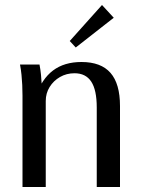

<svg xmlns="http://www.w3.org/2000/svg" viewBox="-20 -748 565 768"><path d="M70 0V-365Q70 -388 69 -408Q68 -428 66 -448.5Q64 -469 60 -490H138Q142 -469 144 -448.5Q146 -428 147 -408Q148 -388 148 -365L124 -364Q147 -432 192 -466Q237 -500 306 -500Q384 -500 422 -456.5Q460 -413 460 -324V0H367V-318Q367 -388 345 -421.5Q323 -455 278 -455Q246 -455 220 -440Q194 -425 178.5 -400Q163 -375 163 -344V0ZM283 -558 259 -584 388 -728 435 -677Z"/></svg>

Font: Sutasoma
Style: Regular
Weight: 400
Designer: Izhar Fathurrohim, Akbar Rohmanto, Arusyal Khofiqoini
Foundry: Kiwari Kolektiv
Version: Version 1.102